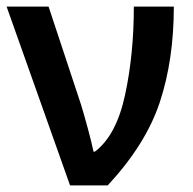

<svg xmlns="http://www.w3.org/2000/svg" viewBox="-20 -561 583 581"><path d="M0 -541 192 0H306Q422 -125 464 -253Q506 -381 506 -541H385Q385 -397 358.5 -274Q332 -151 267 -102H263Q258 -127 246 -171.5Q234 -216 225 -245L127 -541Z"/></svg>

Font: Noto Sans Display Medium
Style: Regular
Weight: 500
Designer: Monotype Design Team
Foundry: Monotype Imaging Inc.
Version: Version 1.900